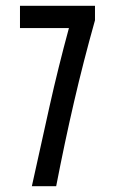

<svg xmlns="http://www.w3.org/2000/svg" viewBox="-20 -643 390 663"><path d="M90 0Q121 -141 151 -275.5Q181 -410 218 -546H49V-623H308V-573Q268 -431 235.5 -290.5Q203 -150 174 0Z"/></svg>

Font: Inconsolata ExtraCondensed SemiBold
Style: Regular
Weight: 600
Width: 2
Monospace: yes
Designer: Raph Levien, Cyreal, Brenton Simpson
Foundry: Raph Levien, Cyreal, Google
Version: Version 3.001; ttfautohint (v1.8.2.53-6de2)